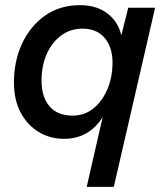

<svg xmlns="http://www.w3.org/2000/svg" viewBox="-20 -530 631 744"><path d="M316 194 378 -77Q354 -37 316 -14.5Q278 8 228 8Q174 8 130 -18.5Q86 -45 60 -94Q34 -143 34 -211Q34 -293 65.5 -361Q97 -429 154.5 -469.5Q212 -510 290 -510Q354 -510 396 -478Q438 -446 450 -393L477 -500H581L421 194ZM262 -82Q307 -82 341.5 -109.5Q376 -137 396 -184Q416 -231 416 -288Q416 -347 385.5 -383Q355 -419 300 -419Q253 -419 217 -392.5Q181 -366 161 -320.5Q141 -275 141 -217Q141 -155 171.5 -118.5Q202 -82 262 -82Z"/></svg>

Font: Prodigy Sans Medium
Style: Italic
Weight: 500
Italic angle: -13°
Designer: Wei Huang
Foundry: Wei Huang
Version: Version 1.003; ttfautohint (v1.8.3)